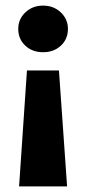

<svg xmlns="http://www.w3.org/2000/svg" viewBox="-20 -522 305 684"><path d="M222 -419Q222 -383 197 -359.5Q172 -336 133.5 -336Q95 -336 70 -359.5Q45 -383 45 -419Q45 -454 70.5 -478Q96 -502 133.5 -502Q171 -502 196.5 -478Q222 -454 222 -419ZM219 142H48L76 -271H190Z"/></svg>

Font: Montserrat Ace
Style: Bold
Weight: 700
Designer: Julieta Ulanovsky
Foundry: Julieta Ulanovsky
Version: Version 1